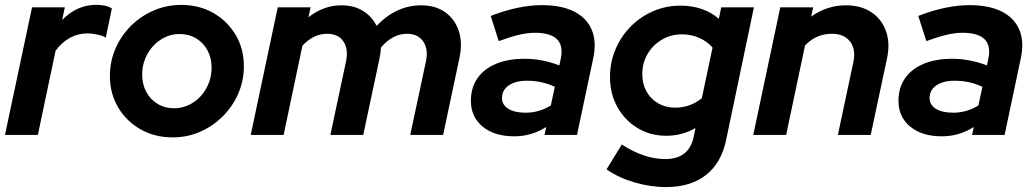

<svg xmlns="http://www.w3.org/2000/svg" viewBox="-23 -551 4225 784"><path d="M-2.7 0 107.8 -521H241.8L230.9 -469.5Q259.7 -499.5 294.9 -515.4Q330.1 -531.3 369.2 -531.3Q411.7 -531.3 433.7 -516.6L408.9 -397.1Q398.9 -404.2 376.9 -409.4Q354.8 -414.5 334.8 -414.5Q257.1 -414.5 204.1 -344.3L131.5 0Z M682.3 10Q608.9 10 551 -22.8Q493.1 -55.6 459.4 -112.6Q425.7 -169.6 425.7 -240.4Q425.7 -299.6 448.5 -352.4Q471.3 -405.2 511.6 -445.3Q552 -485.4 604.8 -508.2Q657.6 -531 716.9 -531Q790.3 -531 847.8 -498.2Q905.3 -465.5 939 -408.9Q972.8 -352.4 972.8 -280.6Q972.8 -221.5 950 -169Q927.2 -116.5 886.8 -76.1Q846.5 -35.7 794 -12.8Q741.6 10 682.3 10ZM688.2 -108.9Q719.6 -108.9 747.1 -121.9Q774.6 -134.8 795.8 -157.5Q817.1 -180.3 829 -210.6Q841 -240.9 841 -274.4Q841 -314.7 824.1 -345.7Q807.3 -376.7 777.7 -394.4Q748 -412.1 710.4 -412.1Q678.9 -412.1 651.4 -399.2Q623.9 -386.2 602.7 -363.5Q581.4 -340.7 569.5 -310.4Q557.5 -280.2 557.5 -246.6Q557.5 -207.2 574.4 -175.7Q591.2 -144.2 620.8 -126.6Q650.5 -108.9 688.2 -108.9Z M1000.8 0 1111.1 -521H1245.4L1236.5 -480.5Q1298.4 -529.3 1371.1 -529.3Q1421.9 -529.3 1458.9 -506.7Q1495.9 -484 1514.8 -445Q1553.6 -486.6 1599.7 -508Q1645.8 -529.3 1696.5 -529.3Q1755.1 -529.3 1794.7 -501.2Q1834.4 -473 1850.4 -424.3Q1866.5 -375.6 1852.8 -313.3L1786.4 0H1652.1L1716.4 -301.1Q1726.6 -350.3 1705.1 -381.7Q1683.7 -413.1 1638.9 -413.1Q1580.9 -413.1 1532.7 -357.4Q1531.9 -346.9 1530.6 -336Q1529.2 -325.1 1526.9 -313.3L1460.2 0H1326L1389.7 -299.1Q1400.4 -350.1 1379.5 -381.6Q1358.6 -413.1 1312.4 -413.1Q1285.5 -413.1 1260.1 -401Q1234.8 -389 1211.9 -364.7L1135.1 0Z M2076.6 5.6Q1996 5.6 1947.9 -33.9Q1899.8 -73.3 1899.8 -139.4Q1899.8 -192.7 1926.3 -231Q1952.7 -269.3 2001.9 -290.2Q2051.1 -311 2118.9 -311Q2155.7 -311 2192.2 -303.8Q2228.7 -296.6 2261 -283.8L2266.8 -311.3Q2278 -364.3 2251.3 -390.8Q2224.7 -417.2 2160.7 -417.2Q2132.3 -417.2 2097.5 -409.2Q2062.7 -401.1 2013.6 -383.2L1980.7 -485.9Q2039.1 -508.6 2091.3 -519.3Q2143.4 -530 2189.9 -530Q2269.3 -530 2320.8 -504.2Q2372.3 -478.3 2393.1 -429.8Q2413.8 -381.3 2399.4 -313.4L2333.1 0H2200.5L2207.4 -32.4Q2175.5 -12.7 2143.7 -3.6Q2111.8 5.6 2076.6 5.6ZM2122.8 -90.8Q2151 -90.8 2176.9 -98.3Q2202.7 -105.8 2226.1 -120.3L2242.5 -196.4Q2190.6 -221.3 2129.3 -221.3Q2082 -221.3 2054.4 -202.3Q2026.8 -183.3 2026.8 -150.7Q2026.8 -123 2052.4 -106.9Q2077.9 -90.8 2122.8 -90.8Z M2696.7 212.9Q2632.4 212.9 2567.4 193.7Q2502.4 174.6 2453.7 140.6L2516 39.1Q2560 67.9 2605 83.2Q2650 98.5 2693 98.5Q2790.7 98.5 2809.6 7.4L2816.8 -28.1Q2762.1 3.4 2697.9 3.4Q2632.7 3.4 2580.6 -28Q2528.4 -59.4 2498.1 -113.8Q2467.8 -168.2 2467.8 -236.3Q2467.8 -296.7 2490.4 -349.8Q2513 -402.9 2552.3 -442.7Q2591.6 -482.6 2644.1 -505.3Q2696.6 -528 2756.4 -528Q2802.1 -528 2842.2 -514.3Q2882.3 -500.6 2912.3 -474.2L2922 -521H3055.5L2941.6 22.3Q2922.2 114.7 2859.5 163.8Q2796.8 212.9 2696.7 212.9ZM2733.9 -111.4Q2795 -111.4 2842.8 -149.9L2886.5 -356.6Q2865.8 -381.4 2832.7 -396.1Q2799.6 -410.8 2761.3 -410.8Q2716.5 -410.8 2679.5 -389Q2642.5 -367.1 2621.1 -330.4Q2599.7 -293.7 2599.7 -248Q2599.7 -208.8 2616.7 -177.8Q2633.8 -146.8 2664.5 -129.1Q2695.2 -111.4 2733.9 -111.4Z M3052.8 0 3163.1 -521H3297.4L3289.2 -483.2Q3354.1 -529.3 3431.2 -529.3Q3493.1 -529.3 3535.4 -500.9Q3577.7 -472.5 3595 -423.3Q3612.4 -374.2 3598.7 -311.3L3532.5 0H3398.3L3461.7 -298Q3472.4 -349.8 3448 -381.5Q3423.6 -413.1 3373.6 -413.1Q3341.9 -413.1 3314.3 -401.2Q3286.8 -389.3 3264.2 -365.3L3187.1 0Z M3822.6 5.6Q3742 5.6 3693.9 -33.9Q3645.8 -73.3 3645.8 -139.4Q3645.8 -192.7 3672.3 -231Q3698.7 -269.3 3747.9 -290.2Q3797.1 -311 3864.9 -311Q3901.7 -311 3938.2 -303.8Q3974.7 -296.6 4007 -283.8L4012.8 -311.3Q4024 -364.3 3997.3 -390.8Q3970.7 -417.2 3906.7 -417.2Q3878.3 -417.2 3843.5 -409.2Q3808.7 -401.1 3759.6 -383.2L3726.7 -485.9Q3785.1 -508.6 3837.3 -519.3Q3889.4 -530 3935.9 -530Q4015.3 -530 4066.8 -504.2Q4118.3 -478.3 4139.1 -429.8Q4159.8 -381.3 4145.4 -313.4L4079.1 0H3946.5L3953.4 -32.4Q3921.5 -12.7 3889.7 -3.6Q3857.8 5.6 3822.6 5.6ZM3868.8 -90.8Q3897 -90.8 3922.9 -98.3Q3948.7 -105.8 3972.1 -120.3L3988.5 -196.4Q3936.6 -221.3 3875.3 -221.3Q3828 -221.3 3800.4 -202.3Q3772.8 -183.3 3772.8 -150.7Q3772.8 -123 3798.4 -106.9Q3823.9 -90.8 3868.8 -90.8Z"/></svg>

Font: Red Hat Display VF
Style: Italic
Weight: 300
Italic angle: -12°
Designer: Pentagram, MCKL
Foundry: Pentagram, MCKL
Version: Version 1.023